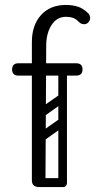

<svg xmlns="http://www.w3.org/2000/svg" viewBox="-20 -756 395 777"><path d="M137 1Q125 1 117 -5.5Q109 -12 109 -26V-586Q109 -654 146 -695Q183 -736 247 -736Q273 -736 295 -729Q317 -722 336 -703Q341 -699 342.5 -694Q344 -689 345 -684Q345 -674 338 -666Q331 -658 321 -658Q312 -658 306.5 -661.5Q301 -665 294 -672Q278 -688 247 -688Q210 -688 188.5 -654.5Q167 -621 167 -571L164 -26Q164 -12 155.5 -5.5Q147 1 137 1ZM55 -450Q29 -450 29 -475Q29 -500 55 -500H288Q314 -500 314 -475Q314 -450 288 -450ZM133 -192Q123 -207 137 -216L214 -270Q229 -280 238 -266Q249 -251 235 -242L158 -187Q152 -183 145 -184Q138 -185 133 -192ZM133 -290Q123 -305 137 -314L214 -368Q229 -378 238 -364Q249 -349 235 -340L158 -285Q152 -281 145 -282Q138 -283 133 -290ZM233 1Q216 1 216 -16V-457Q216 -474 233 -474Q251 -474 251 -458V-17Q251 1 233 1ZM120 -17Q120 -35 137 -35H234Q251 -35 251 -18Q251 1 235 1H137Q130 1 125 -3.5Q120 -8 120 -17Z"/></svg>

Font: Agu Display Uzo
Style: Regular
Weight: 400
Designer: Oluwaseun Badejo
Version: Version 1.103